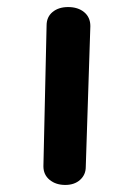

<svg xmlns="http://www.w3.org/2000/svg" viewBox="-20 -527 378 544"><path d="M103 -56 112 -455Q112 -479 129 -493Q146 -507 173 -507Q201 -507 218.5 -492.5Q236 -478 236 -453L223 -54Q223 -32 207 -17.5Q191 -3 165 -3Q138 -3 120.5 -17.5Q103 -32 103 -56Z"/></svg>

Font: Mali SemiBold
Style: Regular
Weight: 600
Designer: Kitiyaporn Chalermlarp | Katatrad Aksorn Co.,Ltd.
Foundry: Cadson Demak Co.,Ltd.
Version: Version 1.000; ttfautohint (v1.6)